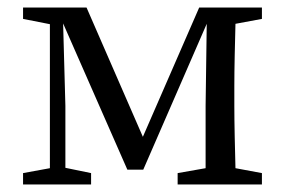

<svg xmlns="http://www.w3.org/2000/svg" viewBox="-20 -488 754 508"><path d="M41 0V-30L112 -43V-424L41 -438V-468H209L358 -126L507 -468H673V-438L603 -425Q602 -388 601 -341.5Q600 -295 600 -260V-208Q600 -173 601 -127Q602 -81 603 -43L673 -30V0H450V-30L524 -43V-208L527 -425L359 -39H317L147 -426L153 -208V-44L221 -30V0Z"/></svg>

Font: Source Serif 4 Subhead
Style: Regular
Weight: 400
Designer: Frank Grießhammer
Foundry: Adobe Systems Incorporated
Version: Version 4.004;hotconv 1.0.117;makeotfexe 2.5.65602